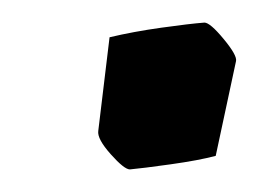

<svg xmlns="http://www.w3.org/2000/svg" viewBox="-20 -455 240 170"><path d="M67 -339 77 -422Q98 -427 123 -430.5Q148 -434 161 -435Q166 -435 178 -420.5Q190 -406 189 -401L171 -317Q156 -313 131 -309.5Q106 -306 95 -305Q90 -305 78 -318.5Q66 -332 67 -339Z"/></svg>

Font: Grenze Medium
Style: Italic
Weight: 500
Italic angle: -10°
Designer: Renata Polastri
Foundry: Omnibus-Type
Version: Version 1.002; ttfautohint (v1.8)